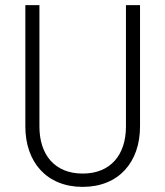

<svg xmlns="http://www.w3.org/2000/svg" viewBox="-20 -720 646 750"><path d="M79 -700V-226C79 -87 162 10 303 10C444 10 527 -87 527 -226V-700H472V-226C472 -114 411 -42 303 -42C195 -42 134 -114 134 -226V-700Z"/></svg>

Font: Jost Light
Style: Regular
Weight: 300
Version: Version 3.710